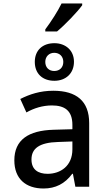

<svg xmlns="http://www.w3.org/2000/svg" viewBox="-20 -1068 603 1098"><path d="M239 -900V-888H306C351 -925 423 -1000 450 -1038V-1048H332C310 -1003 272 -944 239 -900ZM291 -606C356 -606 403 -648 403 -715C403 -780 355 -821 291 -821C223 -821 179 -780 179 -714C179 -647 223 -606 291 -606ZM290 -662C260 -662 239 -682 239 -714C239 -745 261 -766 290 -766C321 -766 342 -745 342 -714C342 -682 321 -662 290 -662ZM229 10C297 10 351 -17 393 -74H397L411 0H490V-364C490 -490 417 -549 285 -549C209 -549 150 -529 96 -502L131 -425C175 -450 225 -465 277 -465C348 -465 394 -437 394 -354V-329L287 -326C142 -322 62 -268 62 -151C62 -45 128 10 229 10ZM252 -74C198 -74 160 -98 160 -156C160 -219 205 -253 312 -256L394 -259V-214C394 -119 326 -74 252 -74Z"/></svg>

Font: Noto Sans Mono SemiCondensed Medium
Style: Regular
Weight: 500
Width: 4
Designer: Monotype Design Team
Foundry: Monotype Imaging Inc.
Version: Version 2.014